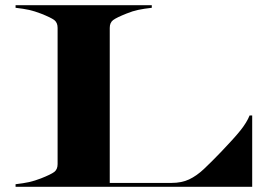

<svg xmlns="http://www.w3.org/2000/svg" viewBox="-20 -720 1032 740"><path d="M40 -10Q70.5 -13.5 92 -18.2Q113.5 -23 138 -32.5Q176 -47.5 189 -57.2Q202 -67 202 -87.5V-612.5Q202 -633 189 -642.8Q176 -652.5 138 -667.5Q113.5 -677 92 -681.8Q70.5 -686.5 40 -690V-700H565V-690Q534.5 -686.5 513 -682Q491.5 -677.5 467 -667.5Q429.5 -652.5 416.2 -642.8Q403 -633 403 -612.5V-15H641Q680 -15 708.8 -28.5Q737.5 -42 765.8 -68.5Q794 -95 831.5 -134Q882 -186.5 906.8 -217.5Q931.5 -248.5 942 -275H952V0H40Z"/></svg>

Font: Engraving CC
Style: Bold
Weight: 700
Designer: indestructible type*
Foundry: Cowboy Collective
Version: Version 1.000